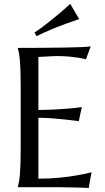

<svg xmlns="http://www.w3.org/2000/svg" viewBox="-20 -941 530 965"><path d="M69.8 -700.2Q130.9 -700.2 191.2 -700.7Q251.5 -701.2 301.8 -701.9Q352.1 -702.6 387.7 -704.1Q423.3 -705.6 436 -708L412.1 -643.1Q396 -647.5 374.5 -650.9Q356 -653.8 329.3 -656.5Q302.7 -659.2 268.1 -659.2Q256.3 -659.2 240 -658.4Q223.6 -657.7 208.5 -656.7Q190.9 -655.8 172.9 -654.8V-388.2Q223.1 -388.7 263.7 -391.1Q304.2 -393.6 332.5 -396Q365.7 -398.9 391.1 -402.8L376 -332Q342.3 -336.4 307.1 -340.3Q276.9 -343.8 241.2 -346.4Q205.6 -349.1 172.9 -349.1V-43Q230.5 -43 278.8 -47.9Q327.1 -52.7 363.3 -59.1Q405.3 -65.9 439.9 -75.2L425.8 3.9Q419.9 3.4 408.2 2.9Q396.5 2.4 382.1 2Q367.7 1.5 351.8 1.2Q335.9 1 321.8 0.7Q307.6 0.5 296.6 0.2Q285.6 0 280.8 0H69.8V-2Q72.8 -12.2 75.4 -27.3Q78.1 -42.5 80.1 -64.9Q82 -87.4 83 -118.4Q84 -149.4 84 -190.9V-508.8Q84 -550.3 83 -581.3Q82 -612.3 80.1 -635Q78.1 -657.7 75.4 -672.9Q72.8 -688 69.8 -698.2V-700.2ZM377.9 -845.2Q341.8 -833 304.7 -819.3Q288.6 -813.5 271 -806.6Q253.4 -799.8 235.4 -792Q217.3 -784.2 199 -776.1Q180.7 -768.1 164.1 -759.3L153.3 -777.3Q185.1 -798.3 216.6 -823.2Q248 -848.1 274.4 -870.1Q304.7 -895.5 333 -921.4Z"/></svg>

Font: Marcellus
Style: Regular
Weight: 400
Designer: Astigmatic (AOETI)
Foundry: Astigmatic (AOETI)
Version: Version 1.000